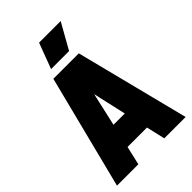

<svg xmlns="http://www.w3.org/2000/svg" viewBox="-266 -1026 1131 1131"><g transform="rotate(-45 300.0 -460.0)"><path d="M14 0 194 -710H406L586 0H408L381 -117H219L192 0ZM300 -476 253 -268H347ZM225 -760 285 -920H465L375 -760Z"/></g></svg>

Font: Geist Mono Black
Style: Regular
Weight: 900
Monospace: yes
Designer: Basement.studio, Andrés Briganti, Mateo Zaragoza
Foundry: Basement.studio, Vercel, Andrés Briganti, Guido Ferreyra, Mateo Zaragoza
Version: Version 1.500; ttfautohint (v1.8.4.7-5d5b)